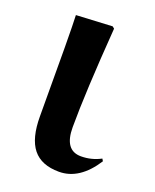

<svg xmlns="http://www.w3.org/2000/svg" viewBox="-108 -586 535 664"><g transform="rotate(20 160.0 -254.0)"><path d="M189 14.2Q124 14.2 93 -24.4Q62 -63 62 -144Q62 -460.9 59.1 -515.1L191.9 -522L199.2 -516.1Q181.2 -273.9 181.2 -147Q181.2 -62 242.2 -62Q281.2 -62 314.9 -80.1L319.8 -71.8Q264.6 14.2 189 14.2Z"/></g></svg>

Font: Display Semibold
Style: Regular
Weight: 600
Designer: Latin by Veronika Burian and Jose Scaglione. Greek by Irene Vlachou. Cyrillic by Vera Evstafieva.
Foundry: TypeTogether
Version: Version 3.002